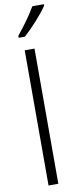

<svg xmlns="http://www.w3.org/2000/svg" viewBox="-108 -1121 438 1063"><g transform="rotate(-10 111.5 -589.5)"><path d="M223 -1078V-1086H158C131 -1039 93 -987 53 -938V-927H88C131 -965 194 -1034 223 -1078ZM129 -93V-853H74V-93Z"/></g></svg>

Font: Noto Sans Kannada UI Condensed Light
Style: Regular
Weight: 300
Width: 3
Designer: Jelle Bosma - Monotype Design Team
Foundry: Monotype Imaging Inc.
Version: Version 2.005